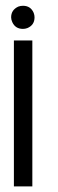

<svg xmlns="http://www.w3.org/2000/svg" viewBox="-20 -541 204 681"><path d="M19.5 -479.5Q19.5 -505.9 44.9 -517.6Q52.7 -520.5 61.5 -520.5Q88.9 -520.5 99.6 -495.1Q102.5 -487.3 102.5 -479.5Q102.5 -452.1 77.1 -441.4Q69.3 -438.5 61.5 -438.5Q34.2 -438.5 23.4 -462.9Q19.5 -471.7 19.5 -479.5ZM29.3 120.1V-397.5H94.7V120.1Z"/></svg>

Font: Post No Bills Jaffna Medium
Style: Regular
Weight: 500
Designer: Kosala Senevirathne, Siva Puranthara, Lasantha Premarathna, Tharique Azeez
Foundry: Mooniak
Version: Version 1.220 ; ttfautohint (v1.6)